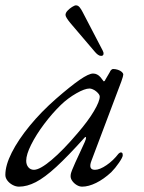

<svg xmlns="http://www.w3.org/2000/svg" viewBox="-26 -684 537 718"><path d="M352 -475Q346 -475 340 -479.5Q334 -484 329 -490L237 -598Q228 -609 223.5 -616.5Q219 -624 219 -628Q219 -636 226.5 -644Q234 -652 243.5 -658Q253 -664 258 -664Q266 -664 272 -656.5Q278 -649 283 -639L358 -495Q362 -488 361 -481.5Q360 -475 352 -475ZM45 14Q33 14 21 7.5Q9 1 1.5 -9Q-6 -19 -6 -30Q-6 -66 18 -113.5Q42 -161 85 -213.5Q128 -266 184 -315Q238 -362 272 -385.5Q306 -409 322 -409Q338 -409 350 -395Q364 -377 362.5 -378.5Q361 -380 362 -380Q364 -380 365.5 -381.5Q367 -383 368 -386Q382 -410 385 -415Q388 -420 385 -416Q391 -426 397 -426Q406 -426 415 -423Q424 -420 429.5 -415Q435 -410 435 -405Q435 -400 428 -380L316 -83Q303 -49 329 -49Q347 -49 372.5 -66.5Q398 -84 417 -109Q419 -111 421.5 -112.5Q424 -114 426 -114Q430 -114 431.5 -111.5Q433 -109 433 -103Q433 -96 419 -75.5Q405 -55 390 -40Q362 -14 333.5 0Q305 14 281 14Q271 14 261 8Q251 2 244.5 -7Q238 -16 238 -25Q238 -36 244 -48Q240 -39 243.5 -48Q247 -57 255.5 -76Q264 -95 274 -116Q284 -137 291 -153Q296 -164 295.5 -169.5Q295 -175 289 -168Q228 -100 184.5 -60Q141 -20 108 -3Q75 14 45 14ZM101 -49Q123 -49 166.5 -85.5Q210 -122 265 -187Q303 -231 325 -268Q347 -305 347 -323Q347 -331 334 -342Q328 -347 321 -350Q314 -353 309 -353Q291 -353 259.5 -335Q228 -317 202 -292Q169 -260 139 -220Q109 -180 90.5 -143Q72 -106 72 -83Q72 -68 80 -58.5Q88 -49 101 -49Z"/></svg>

Font: EB Garamond
Style: Italic
Weight: 400
Italic angle: -17.2°
Designer: Georg Duffner and Octavio Pardo
Foundry: Georg Duffner
Version: Version 1.001